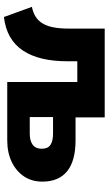

<svg xmlns="http://www.w3.org/2000/svg" viewBox="193 -731 555 981"><g transform="rotate(90 470.5 -240.5)"><path d="M67 17 15 -126Q45 -132 66 -145.5Q87 -159 100.5 -182Q114 -205 120 -237.5Q126 -270 126 -312V-498H580V-349H697Q802 -349 855 -306Q908 -263 908 -179Q908 -126 881.5 -86Q855 -46 807.5 -23Q760 0 697 0H399V-358H293V-306Q293 -235 279.5 -178.5Q266 -122 238.5 -80.5Q211 -39 168.5 -14.5Q126 10 67 17ZM578 -115H663Q699 -115 719.5 -130Q740 -145 740 -176Q740 -208 720 -221Q700 -234 663 -234H578Z"/></g></svg>

Font: Nunito Sans 10pt Black
Style: Regular
Weight: 900
Designer: Vernon Adams
Foundry: Vernon Adams
Version: Version 3.101;gftools[0.9.27]